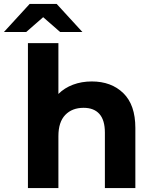

<svg xmlns="http://www.w3.org/2000/svg" viewBox="-71 -963 782 983"><path d="M622 -308V0H466V-284Q466 -348 438 -379.5Q410 -411 357 -411Q298 -411 263 -374.5Q228 -338 228 -266V0H72V-742H228V-482Q259 -513 303 -529.5Q347 -546 399 -546Q499 -546 560.5 -486Q622 -426 622 -308ZM237 -799 150 -875 63 -799H-51L81 -943H219L351 -799Z"/></svg>

Font: mBank
Style: Bold
Weight: 700
Designer: Julieta Ulanovsky
Foundry: Julieta Ulanovsky
Version: Version 7.200